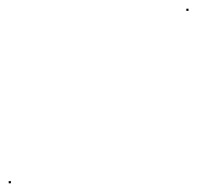

<svg xmlns="http://www.w3.org/2000/svg" viewBox="-22 -419 483 441"><path d="M-2 2V-3H3V2ZM406 -394V-399H411V-394Z"/></svg>

Font: FRB American Cursive Just Beginnings
Style: Italic
Weight: 400
Italic angle: -25°
Version: Version 2.0;Modular Font Editor K font №1